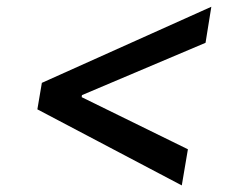

<svg xmlns="http://www.w3.org/2000/svg" viewBox="-20 -575 706 577"><path d="M92.3 -246.4 526.3 -17.8 544.7 -126.4 225.5 -283 226.2 -289.1 597.7 -446.4 615.1 -554.7 105.8 -326Z"/></svg>

Font: Magic Ui Pro Medium
Style: Italic
Weight: 500
Italic angle: -9.39999°
Designer: Stefan Endress, Andreas Faust
Version: Version 1.000;FEAKit 1.0